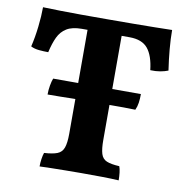

<svg xmlns="http://www.w3.org/2000/svg" viewBox="-77 -754 810 832"><g transform="rotate(10 327.5 -338.0)"><path d="M228 -616Q186 -616 161.5 -601Q137 -586 124 -558.5Q111 -531 102 -491Q82 -491 61 -493Q40 -495 25 -503Q35 -544 40.5 -592.5Q46 -641 46 -679Q81 -678 122 -677Q163 -676 213.5 -676Q264 -676 331 -676Q393 -676 444 -676.5Q495 -677 537.5 -677.5Q580 -678 614 -679Q614 -640 618 -595Q622 -550 629 -503Q614 -497 594.5 -493.5Q575 -490 551 -491Q544 -554 518.5 -585Q493 -616 438 -616ZM253 -645H403V-158Q403 -119 409.5 -97.5Q416 -76 435 -68Q454 -60 491 -58Q495 -48 497 -31Q499 -14 499 3Q469 1 426 0.5Q383 0 334 0Q302 0 267 0.5Q232 1 202 1.5Q172 2 151 3Q151 -13 153.5 -30Q156 -47 160 -58Q197 -60 217.5 -68Q238 -76 245.5 -97.5Q253 -119 253 -158ZM131 -310Q131 -330 134.5 -350Q138 -370 143 -382H288H372H529Q529 -361 526.5 -343.5Q524 -326 517 -311Q488 -312 465.5 -312Q443 -312 420.5 -312Q398 -312 367 -312H285Q261 -312 238 -311.5Q215 -311 189.5 -310.5Q164 -310 131 -310Z"/></g></svg>

Font: Vollkorn
Style: Bold
Weight: 700
Designer: Friedrich Althausen
Foundry: Friedrich Althausen
Version: Version 5.000